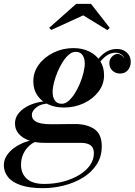

<svg xmlns="http://www.w3.org/2000/svg" viewBox="-75 -720 701 1000"><path d="M149 260Q78.5 260 33.2 244.5Q-12 229 -33.5 201.8Q-55 174.5 -55 140Q-55 113 -39.2 89.2Q-23.5 65.5 2.2 47.8Q28 30 57 19.8Q86 9.5 112.5 9.5H136Q105 16.5 82.2 35Q59.5 53.5 47 80.2Q34.5 107 34.5 138Q34.5 184.5 64.8 211.2Q95 238 156 238Q207.5 238 254 225.8Q300.5 213.5 336.8 191.8Q373 170 393.5 141Q414 112 414 78Q414 49 396.2 36.5Q378.5 24 347.5 24Q338.5 24 318.2 24Q298 24 273 24Q248 24 223.5 24Q199 24 180.5 24Q162 24 155.5 24Q110.5 24 76 11.5Q41.5 -1 22.2 -23.5Q3 -46 3 -77Q3 -103.5 18.2 -125Q33.5 -146.5 59.5 -162Q85.5 -177.5 119.2 -185.8Q153 -194 190.5 -194L189.5 -181.5Q142 -181.5 116.5 -162.2Q91 -143 91 -122Q91 -102 105 -91.5Q119 -81 140.8 -77Q162.5 -73 186 -73Q203.5 -73 228.8 -73.2Q254 -73.5 278.5 -73.8Q303 -74 317 -74Q376.5 -74 415.8 -48.2Q455 -22.5 455 42Q455 96.5 428 137.5Q401 178.5 356 205.8Q311 233 257 246.5Q203 260 149 260ZM258 -160Q212 -160 176 -176.5Q140 -193 119.2 -223.5Q98.5 -254 98.5 -296.5Q98.5 -344.5 127.5 -383.8Q156.5 -423 204.2 -446.2Q252 -469.5 308 -469.5Q353.5 -469.5 389.5 -452Q425.5 -434.5 446.2 -402.8Q467 -371 467 -328.5Q467 -281 438 -242.8Q409 -204.5 361.5 -182.2Q314 -160 258 -160ZM247 -179.5Q264.5 -179.5 281.5 -194Q298.5 -208.5 313.8 -232.2Q329 -256 340.8 -284.2Q352.5 -312.5 359.5 -340.2Q366.5 -368 366.5 -390Q366.5 -415.5 355 -432.8Q343.5 -450 318.5 -450Q301 -450 284 -435.8Q267 -421.5 251.8 -397.5Q236.5 -373.5 224.8 -345.5Q213 -317.5 206 -289.8Q199 -262 199 -240.5Q199 -214.5 210.5 -197Q222 -179.5 247 -179.5ZM534.5 -465Q565.5 -465 585.8 -446Q606 -427 606 -397.5Q606 -372.5 591 -354.8Q576 -337 550 -337Q527.5 -337 511 -351.8Q494.5 -366.5 494.5 -391.5Q494.5 -410.5 507 -423.8Q519.5 -437 537.5 -440Q548.5 -438.5 557.8 -432.2Q567 -426 573 -415.5Q568 -429.5 555.2 -437.5Q542.5 -445.5 527 -445.5Q504.5 -445.5 484.8 -433.2Q465 -421 447.5 -399Q430 -377 415 -346.5L401 -354.5Q427.5 -410 460.5 -437.5Q493.5 -465 534.5 -465ZM192 -564 181 -575 322 -700H399L496.5 -575L484.5 -563L358.5 -640Z"/></svg>

Font: Bodoni Moda 11pt SemiBold
Style: Italic
Weight: 600
Italic angle: -13°
Designer: Owen Earl
Foundry: indestructible type
Version: Version 2.004